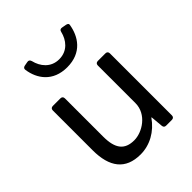

<svg xmlns="http://www.w3.org/2000/svg" viewBox="-202 -818 943 943"><g transform="rotate(-45 269.5 -346.5)"><path d="M269.5 -545.9C371.1 -545.9 415 -615.2 425.8 -685.5C426.8 -692.4 420.9 -696.3 411.1 -698.2L389.6 -702.1C379.9 -704.1 373 -700.2 371.1 -689.5C360.4 -644.5 328.1 -601.6 269.5 -601.6C211.9 -601.6 178.7 -644.5 168 -690.4C165 -700.2 159.2 -705.1 149.4 -703.1L127.9 -699.2C118.2 -697.3 113.3 -691.4 115.2 -681.6C125 -613.3 169.9 -545.9 269.5 -545.9ZM381.8 -446.3V-184.6C381.8 -107.4 304.7 -59.6 249 -59.6C182.6 -59.6 153.3 -96.7 153.3 -180.7V-446.3C153.3 -456.1 147.5 -461.9 137.7 -461.9H85C75.2 -461.9 69.3 -456.1 69.3 -446.3V-169.9C69.3 -52.7 117.2 11.7 221.7 11.7C286.1 11.7 346.7 -21.5 386.7 -79.1H388.7L394.5 -14.6C395.5 -4.9 400.4 0 410.2 0H450.2C460 0 465.8 -5.9 465.8 -15.6V-446.3C465.8 -456.1 460 -461.9 450.2 -461.9H397.5C387.7 -461.9 381.8 -456.1 381.8 -446.3Z"/></g></svg>

Font: Ed Sans Neue
Style: Regular
Weight: 400
Designer: Stephen Hutchings
Version: Version 1.004;PS 001.004;hotconv 1.0.88;makeotf.lib2.5.64775